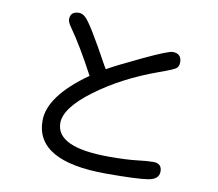

<svg xmlns="http://www.w3.org/2000/svg" viewBox="-88 -901 1175 1036"><g transform="rotate(10 500.0 -382.5)"><path d="M377.9 -471.7Q298.8 -621.1 234.4 -711.9Q215.8 -738.3 215.8 -752.9Q215.8 -796.9 263.7 -796.9Q281.2 -796.9 298.3 -781.7Q315.4 -766.6 352.5 -706.1Q389.6 -645.5 448.2 -538.1L458 -522.5Q508.8 -551.8 641.1 -614.3Q773.4 -676.8 797.9 -676.8Q846.7 -676.8 846.7 -627Q846.7 -607.4 834 -595.7Q824.2 -585.9 742.2 -556.6Q551.8 -488.3 409.2 -382.8Q266.6 -277.3 266.6 -194.3Q266.6 -60.5 556.6 -60.5Q652.3 -60.5 709 -67.4Q765.6 -74.2 797.9 -74.2Q844.7 -74.2 844.7 -29.3Q844.7 13.7 784.7 22.9Q724.6 32.2 557.6 32.2Q169.9 32.2 169.9 -190.4Q169.9 -325.2 377.9 -471.7Z"/></g></svg>

Font: MotoyaLMaru
Style: W3 mono
Weight: 400
Version: Version 1.01